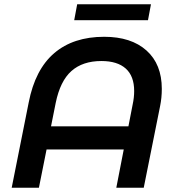

<svg xmlns="http://www.w3.org/2000/svg" viewBox="-20 -883 838 903"><path d="M741 -465Q741 -423 733 -384L656 0H527L562 -180H199L163 0H35L115 -401Q145 -556 235 -633Q325 -710 470 -710Q597 -710 669 -645.5Q741 -581 741 -465ZM584 -289 604 -392Q611 -424 611 -455Q611 -525 571.5 -560.5Q532 -596 457 -596Q369 -596 316 -549Q263 -502 242 -399L220 -289ZM343 -863H690L676 -788H329Z"/></svg>

Font: Montserrat Alternates SemiBold
Style: Italic
Weight: 600
Italic angle: -11.3°
Designer: Julieta Ulanovsky
Foundry: Julieta Ulanovsky
Version: Version 7.200